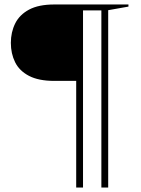

<svg xmlns="http://www.w3.org/2000/svg" viewBox="-20 -725 630 858"><path d="M343 -705V-363.5H222.5Q152.5 -363.5 109.5 -386Q66.5 -408.5 47.5 -447Q28.5 -485.5 28.5 -533.5Q28.5 -581 47.8 -620Q67 -659 109.8 -682Q152.5 -705 223 -705ZM351 113H320.5V-705H441V-678.5H351ZM463.5 113H433V-705H554V-695.5L463.5 -679.5Z"/></svg>

Font: Newsreader 60pt Light
Style: Regular
Weight: 300
Designer: Hugues Gentile
Foundry: Production Type
Version: Version 1.003